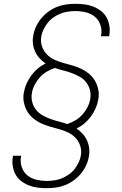

<svg xmlns="http://www.w3.org/2000/svg" viewBox="-20 -843 640 1006"><path d="M226 143Q201 143 177 140Q153 137 131.5 128.5Q110 120 91.5 106Q73 92 62 72Q51 52 47 28Q43 4 47 -20Q47 -22 47.5 -23.5Q48 -25 48 -27H91Q91 -26 90.5 -24.5Q90 -23 90 -22Q85 6 94 32.5Q103 59 123 75.5Q143 92 170.5 98.5Q198 105 226 105Q245 105 265 102Q285 99 303.5 91.5Q322 84 339.5 72Q357 60 370 43.5Q383 27 392 8.5Q401 -10 404 -30Q408 -56 400 -80Q392 -104 375 -121.5Q358 -139 335.5 -149.5Q313 -160 289 -166.5Q265 -173 240.5 -180Q216 -187 194 -197.5Q172 -208 153 -224Q134 -240 122 -261Q110 -282 105 -307Q100 -332 105 -358Q109 -382 119 -404.5Q129 -427 143.5 -447Q158 -467 177.5 -483.5Q197 -500 219 -510Q202 -522 188 -537Q174 -552 165 -571Q156 -590 153 -611.5Q150 -633 154 -655Q158 -680 168.5 -703Q179 -726 195.5 -746Q212 -766 233 -781.5Q254 -797 277.5 -806.5Q301 -816 325.5 -819.5Q350 -823 374 -823Q399 -823 423 -820Q447 -817 468.5 -808.5Q490 -800 508.5 -786Q527 -772 538 -752Q549 -732 553 -708Q557 -684 553 -660Q553 -658 552.5 -656.5Q552 -655 552 -653H509Q509 -654 509.5 -655.5Q510 -657 510 -658Q515 -686 506 -712.5Q497 -739 477 -755.5Q457 -772 429.5 -778.5Q402 -785 374 -785Q355 -785 335 -782Q315 -779 296.5 -771.5Q278 -764 260.5 -752Q243 -740 230 -723.5Q217 -707 208 -688.5Q199 -670 196 -650Q192 -624 200 -600Q208 -576 225 -558.5Q242 -541 264.5 -530.5Q287 -520 311 -513.5Q335 -507 359.5 -500Q384 -493 406 -482.5Q428 -472 447 -456Q466 -440 478 -419Q490 -398 495 -373Q500 -348 495 -322Q491 -298 481 -275.5Q471 -253 456.5 -233Q442 -213 422.5 -196.5Q403 -180 381 -170Q398 -158 412 -143Q426 -128 435 -109Q444 -90 447 -68.5Q450 -47 446 -25Q442 0 431.5 23Q421 46 404.5 66Q388 86 367 101.5Q346 117 322.5 126.5Q299 136 274.5 139.5Q250 143 226 143ZM332 -193Q354 -200 375 -212.5Q396 -225 412 -243Q428 -261 439 -282.5Q450 -304 453 -326Q457 -350 451 -372.5Q445 -395 431 -412.5Q417 -430 397.5 -441Q378 -452 356.5 -460Q335 -468 312.5 -473.5Q290 -479 268 -487Q246 -480 225 -467.5Q204 -455 188 -437Q172 -419 161 -397.5Q150 -376 147 -354Q143 -330 149 -307.5Q155 -285 169 -267.5Q183 -250 202.5 -239Q222 -228 243.5 -220Q265 -212 287.5 -206.5Q310 -201 332 -193Z"/></svg>

Font: Iosevka Slab XLtExObl
Style: Regular
Weight: 200
Width: 7
Italic angle: -9°
Monospace: yes
Designer: Belleve Invis
Foundry: Belleve Invis
Version: Version 11.1.1; ttfautohint (v1.8.3)